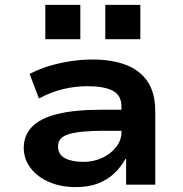

<svg xmlns="http://www.w3.org/2000/svg" viewBox="-20 -754 749 784"><path d="M289 10Q228 10 180 -11Q132 -32 104.5 -68.5Q77 -105 77 -150Q77 -201 110.5 -236Q144 -271 214.5 -288.5Q285 -306 397 -306H495V-220H405Q354 -220 318.5 -216.5Q283 -213 260.5 -206Q238 -199 227.5 -187Q217 -175 217 -156Q217 -123 245.5 -108Q274 -93 321 -93Q362 -93 397.5 -109.5Q433 -126 454.5 -154Q476 -182 476 -214V-318Q476 -365 440.5 -383.5Q405 -402 337 -402Q288 -402 239 -390.5Q190 -379 139 -352L101 -452Q139 -472 180.5 -484.5Q222 -497 267 -504Q312 -511 358 -511Q437 -511 494.5 -489Q552 -467 583 -420.5Q614 -374 614 -299V0H495V-104L492 -105Q474 -72 446.5 -46Q419 -20 380.5 -5Q342 10 289 10ZM410 -594V-734H553V-594ZM165 -594V-734H308V-594Z"/></svg>

Font: Nunito Sans 7pt SemiExpanded
Style: Bold
Weight: 700
Width: 6
Designer: Vernon Adams
Foundry: Vernon Adams
Version: Version 3.101;gftools[0.9.27]